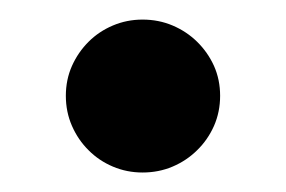

<svg xmlns="http://www.w3.org/2000/svg" viewBox="-20 -465 295 198"><path d="M207 -366.2Q207 -349.6 200.7 -335.2Q194.3 -320.8 183.3 -310.1Q172.4 -299.3 158 -293.2Q143.6 -287.1 127 -287.1Q110.8 -287.1 96.4 -293.2Q82 -299.3 71.3 -310.1Q60.5 -320.8 54.2 -335.2Q47.9 -349.6 47.9 -366.2Q47.9 -382.8 54.2 -397Q60.5 -411.1 71.3 -421.9Q82 -432.6 96.4 -438.7Q110.8 -444.8 127 -444.8Q143.6 -444.8 158 -438.7Q172.4 -432.6 183.3 -421.9Q194.3 -411.1 200.7 -397Q207 -382.8 207 -366.2Z"/></svg>

Font: Original Surfer
Style: Regular
Weight: 400
Designer: Astigmatic (AOETI)
Foundry: Astigmatic (AOETI)
Version: Version 1.001